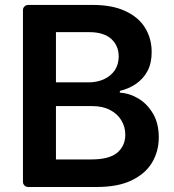

<svg xmlns="http://www.w3.org/2000/svg" viewBox="-20 -747 697 767"><path d="M71.7 -20.6V-706.7Q71.7 -715.2 77.8 -721.2Q83.8 -727.3 92.7 -727.3H350.1Q429.3 -727.3 481.5 -702.4Q534.1 -677.9 560 -635.3Q585.9 -593 585.9 -538.7Q585.9 -494.3 568.9 -462.7Q552.2 -431.8 523.1 -411.9Q494.7 -392.4 458.8 -383.9V-376.8Q497.9 -374.6 533.4 -353Q568.5 -332 591.6 -292.6Q614.3 -253.9 614.3 -198.2Q614.3 -142 587 -96.9Q560.4 -52.6 504.6 -25.9Q450.3 0 366.1 0H92.7Q83.8 0 77.8 -6Q71.7 -12.1 71.7 -20.6ZM345.2 -110.1Q416.5 -110.1 448.9 -137.4Q480.5 -165.1 480.5 -208.5Q480.5 -241.1 464.5 -266.7Q448.5 -293 419 -307.9Q389.9 -323.2 348.7 -323.2H203.5V-110.1ZM333.8 -418Q367.5 -418 395.2 -430.4Q422.6 -443.2 438.6 -466.3Q454.2 -490.1 454.2 -521.7Q454.2 -563.9 424.7 -591.3Q394.5 -618.6 336.6 -618.6H203.5V-418Z"/></svg>

Font: DeltaSans SemiBold
Style: Regular
Weight: 600
Designer: Rasmus Andersson
Foundry: rsms
Version: Version 3.012